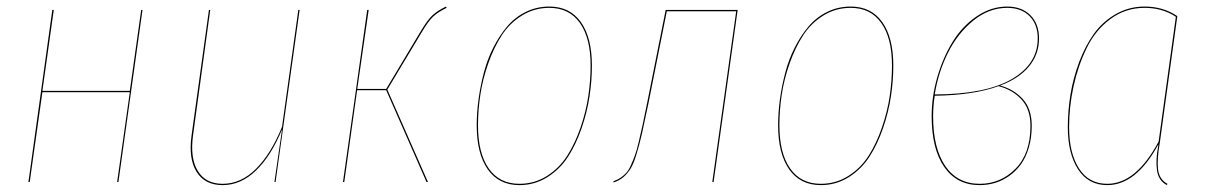

<svg xmlns="http://www.w3.org/2000/svg" viewBox="-20 -547 3622 577"><path d="M332 0 370.1 -270H107.4L69.3 0H65.4L137.2 -517.1H141.6L107.4 -273.9H370.1L404.3 -517.1H408.2L335.9 0Z M648.9 9.3Q595.7 9.3 570.8 -30.5Q545.9 -70.3 555.7 -140.1L607.9 -517.1H611.8L560.1 -140.1Q550.8 -71.8 574.5 -33.2Q598.1 5.4 648.9 5.4Q704.1 5.4 749.3 -39.6Q794.4 -84.5 827.6 -166L876.5 -517.1H880.4L808.1 0H804.7L827.6 -158.2Q794.9 -78.6 749.5 -34.7Q704.1 9.3 648.9 9.3Z M1320.3 -527.3 1322.3 -523.4Q1296.9 -511.2 1281.7 -497.1Q1266.6 -482.9 1246.6 -448.7L1144 -277.8L1266.1 0H1261.7L1140.6 -275.9H1053.2L1014.6 0H1010.7L1083.5 -517.1H1087.9L1053.7 -279.8H1140.6L1243.2 -451.2Q1264.2 -486.3 1279.1 -500.5Q1293.9 -514.6 1320.3 -527.3Z M1541 9.3Q1479 9.3 1445.8 -38.1Q1412.6 -85.4 1412.6 -170.4Q1412.6 -208 1418 -247.6Q1423.3 -287.1 1433.8 -327.6Q1444.3 -368.2 1462.4 -403.8Q1480.5 -439.5 1503.9 -467.3Q1527.3 -495.1 1560.1 -511.2Q1592.8 -527.3 1630.9 -527.3Q1692.4 -527.3 1725.6 -480.7Q1758.8 -434.1 1758.8 -349.6Q1758.8 -304.7 1751.7 -257.6Q1744.6 -210.4 1728 -162.1Q1711.4 -113.8 1687.3 -76.2Q1663.1 -38.6 1625 -14.6Q1586.9 9.3 1541 9.3ZM1541 5.4Q1586.4 5.4 1623.8 -18.3Q1661.1 -42 1684.8 -79.3Q1708.5 -116.7 1724.9 -164.6Q1741.2 -212.4 1748 -258.8Q1754.9 -305.2 1754.9 -349.6Q1754.9 -432.6 1722.7 -478Q1690.4 -523.4 1630.9 -523.4Q1585.9 -523.4 1548.8 -500.5Q1511.7 -477.5 1487.8 -440.7Q1463.9 -403.8 1447.3 -356.4Q1430.7 -309.1 1423.6 -262.5Q1416.5 -215.8 1416.5 -170.4Q1416.5 -86.9 1448.7 -40.8Q1481 5.4 1541 5.4Z M2196.8 -517.1 2124.5 0H2120.6L2192.4 -513.2H1983.9L1928.7 -236.3Q1916.5 -177.2 1909.2 -145.3Q1901.9 -113.3 1892.8 -83.5Q1883.8 -53.7 1874.5 -39.3Q1865.2 -24.9 1853.3 -14.6Q1841.3 -4.4 1823.7 1.5V-2.4Q1835.9 -6.8 1845 -12.9Q1854 -19 1861.6 -27.1Q1869.1 -35.2 1875.7 -49.8Q1882.3 -64.5 1887.7 -79.1Q1893.1 -93.8 1899.4 -120.1Q1905.8 -146.5 1911.1 -171.4Q1916.5 -196.3 1924.8 -237.8L1980.5 -517.1Z M2446.8 9.3Q2384.8 9.3 2351.6 -38.1Q2318.4 -85.4 2318.4 -170.4Q2318.4 -208 2323.7 -247.6Q2329.1 -287.1 2339.6 -327.6Q2350.1 -368.2 2368.2 -403.8Q2386.2 -439.5 2409.7 -467.3Q2433.1 -495.1 2465.8 -511.2Q2498.5 -527.3 2536.6 -527.3Q2598.1 -527.3 2631.3 -480.7Q2664.6 -434.1 2664.6 -349.6Q2664.6 -304.7 2657.5 -257.6Q2650.4 -210.4 2633.8 -162.1Q2617.2 -113.8 2593 -76.2Q2568.8 -38.6 2530.8 -14.6Q2492.7 9.3 2446.8 9.3ZM2446.8 5.4Q2492.2 5.4 2529.5 -18.3Q2566.9 -42 2590.6 -79.3Q2614.3 -116.7 2630.6 -164.6Q2647 -212.4 2653.8 -258.8Q2660.6 -305.2 2660.6 -349.6Q2660.6 -432.6 2628.4 -478Q2596.2 -523.4 2536.6 -523.4Q2491.7 -523.4 2454.6 -500.5Q2417.5 -477.5 2393.6 -440.7Q2369.6 -403.8 2353 -356.4Q2336.4 -309.1 2329.3 -262.5Q2322.3 -215.8 2322.3 -170.4Q2322.3 -86.9 2354.5 -40.8Q2386.7 5.4 2446.8 5.4Z M3006.8 -527.3Q3050.8 -527.3 3076.7 -501.2Q3102.5 -475.1 3102.5 -431.6Q3102.5 -383.8 3072.5 -347.4Q3042.5 -311 2985.8 -290Q3027.8 -278.3 3054.2 -248.8Q3080.6 -219.2 3080.6 -168.9Q3080.6 -133.3 3071.8 -103.5Q3063 -73.7 3048.1 -53.2Q3033.2 -32.7 3012.9 -18.3Q2992.7 -3.9 2970.2 2.7Q2947.8 9.3 2923.8 9.3Q2855.5 9.3 2817.6 -45.2Q2779.8 -99.6 2779.8 -197.8Q2779.8 -256.8 2796.9 -315.7Q2814 -374.5 2843 -421.6Q2872.1 -468.8 2915.3 -498Q2958.5 -527.3 3006.8 -527.3ZM3006.8 -523.4Q2952.1 -523.4 2905 -485.1Q2857.9 -446.8 2828.9 -388.4Q2799.8 -330.1 2789.1 -263.2Q2941.9 -263.7 3020.3 -309.1Q3098.6 -354.5 3098.6 -431.6Q3098.6 -473.6 3074 -498.5Q3049.3 -523.4 3006.8 -523.4ZM2981 -288.1Q2904.8 -260.7 2789.1 -259.3Q2784.2 -228.5 2784.2 -197.8Q2784.2 -101.6 2820.8 -48.1Q2857.4 5.4 2924.3 5.4Q2986.8 5.4 3031.7 -39.8Q3076.7 -85 3076.7 -168.9Q3076.7 -218.8 3050 -247.8Q3023.4 -276.9 2981 -288.1Z M3419.9 -527.3Q3475.6 -527.3 3518.1 -498.5L3465.8 -120.1Q3456.5 -67.9 3460.2 -37.8Q3463.9 -7.8 3488.3 5.4L3486.8 9.3Q3461.4 -3.9 3457 -35.2Q3452.6 -66.4 3460.4 -106.9Q3460.4 -108.9 3460.7 -110.1Q3460.9 -111.3 3460.9 -112.8Q3394.5 9.3 3307.6 9.3Q3250.5 9.3 3219.7 -38.3Q3189 -85.9 3189 -164.6Q3189 -213.9 3197 -263.2Q3205.1 -312.5 3223.1 -360.6Q3241.2 -408.7 3267.3 -445.3Q3293.5 -481.9 3333 -504.6Q3372.6 -527.3 3419.9 -527.3ZM3419.9 -523.4Q3362.3 -523.4 3316.9 -489.7Q3271.5 -456.1 3245.4 -401.9Q3219.2 -347.7 3206.1 -286.9Q3192.9 -226.1 3192.9 -164.6Q3192.9 -87.4 3222.4 -41Q3252 5.4 3307.6 5.4Q3394 5.4 3461.9 -121.6L3513.7 -496.6Q3473.1 -523.4 3419.9 -523.4Z"/></svg>

Font: Fira Sans Compressed Four
Style: Italic
Weight: 100
Width: 3
Italic angle: -8°
Designer: Carrois Corporate & Edenspiekermann AG
Foundry: Carrois Corporate GbR & Edenspiekermann AG
Version: Version 4.203;PS 004.203;hotconv 1.0.88;makeotf.lib2.5.64775